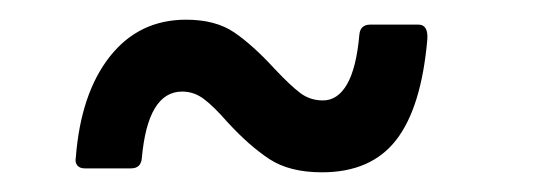

<svg xmlns="http://www.w3.org/2000/svg" viewBox="-20 -388 567 195"><path d="M211 -264Q197 -280 187 -287.5Q177 -295 165 -295Q130 -295 124 -227Q123 -217 113 -217H66Q61 -217 58.5 -220Q56 -223 57 -228Q62 -293 91.5 -330.5Q121 -368 169 -368Q199 -368 218 -355Q237 -342 259 -318Q275 -301 285 -293.5Q295 -286 308 -286Q323 -286 332.5 -302.5Q342 -319 345 -353Q346 -363 356 -363H405Q415 -363 414 -348Q408 -279 382.5 -246Q357 -213 307 -213Q274 -213 253.5 -226.5Q233 -240 211 -264Z"/></svg>

Font: Open Sauce Two
Style: Regular
Weight: 400
Designer: Alfredo Marco Pradil
Foundry: Creative Sauce Fz LLC
Version: Version 1.477